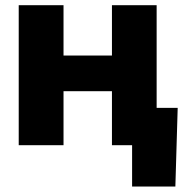

<svg xmlns="http://www.w3.org/2000/svg" viewBox="-20 -549 696 726"><path d="M451.7 -338.9V-204.1H171.4V-338.9ZM220.2 -529.3V0H50.8V-529.3ZM572.3 -529.3V0H403.3V-529.3ZM479.5 156.2V0H435.1V-141.1H651.9L643.1 156.2Z"/></svg>

Font: Inter 24pt ExtraBold
Style: Regular
Weight: 800
Designer: Rasmus Andersson
Foundry: rsms
Version: Version 4.001;git-66647c0bb